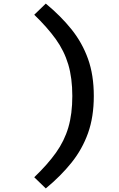

<svg xmlns="http://www.w3.org/2000/svg" viewBox="-20 -888 655 1058"><path d="M378.5 -359Q378.5 -457.9 356.2 -532.8Q333.8 -607.7 287.2 -672.6Q240.5 -737.4 168.7 -806.7L232.3 -868.2Q314.9 -800 374.1 -726.2Q433.3 -652.3 465.1 -563.3Q496.9 -474.4 496.9 -359Q496.9 -243.6 465.1 -154.6Q433.3 -65.6 374.1 8.2Q314.9 82.1 232.3 150.3L168.7 88.7Q242.1 18.5 288.5 -46.7Q334.9 -111.8 356.7 -186.2Q378.5 -260.5 378.5 -359Z"/></svg>

Font: Fira Code Medium
Style: Regular
Weight: 500
Designer: Carrois Corporate, Edenspiekermann AG, Nikita Prokopov
Foundry: Carrois Corporate, Edenspiekermann AG, Nikita Prokopov
Version: Version 6.002